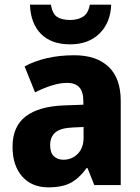

<svg xmlns="http://www.w3.org/2000/svg" viewBox="-20 -797 601 827"><path d="M300 -559Q395 -559 447.5 -509.5Q500 -460 500 -363V0H386L357 -73H353Q322 -30 285.5 -10Q249 10 188 10Q117 10 75.5 -37Q34 -84 34 -165Q34 -252 90.5 -295.5Q147 -339 256 -343L339 -346V-361Q339 -403 321 -421.5Q303 -440 270 -440Q239 -440 203.5 -429Q168 -418 131 -399L86 -511Q128 -534 182 -546.5Q236 -559 300 -559ZM295 -248Q242 -246 219 -227Q196 -208 196 -172Q196 -140 211.5 -124.5Q227 -109 253 -109Q290 -109 315 -134.5Q340 -160 340 -204V-250ZM459 -777Q456 -699 408.5 -652.5Q361 -606 282 -606Q201 -606 156.5 -651Q112 -696 109 -777H199Q206 -738 225.5 -724.5Q245 -711 283 -711Q315 -711 337.5 -725Q360 -739 367 -777Z"/></svg>

Font: Noto Sans Khmer UI SemiCondensed ExtraBold
Style: Regular
Weight: 800
Width: 4
Designer: Danh Hong and the Monotype Design Team
Foundry: Monotype Imaging Inc.
Version: Version 2.002; ttfautohint (v1.8.4.7-5d5b)